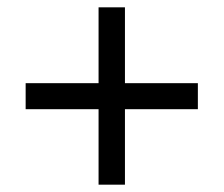

<svg xmlns="http://www.w3.org/2000/svg" viewBox="-20 -615 612 524"><path d="M321 -388H520V-317H321V-111H249V-317H50V-388H249V-595H321Z"/></svg>

Font: Noto Sans Tai Le
Style: Regular
Weight: 400
Designer: Monotype Design Team
Foundry: Monotype Imaging Inc.
Version: Version 2.002; ttfautohint (v1.8.4.7-5d5b)